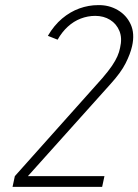

<svg xmlns="http://www.w3.org/2000/svg" viewBox="-20 -730 540 750"><path d="M167 -590 205 -575Q222 -605 245 -626Q268 -647 295.5 -657.5Q323 -668 352 -668Q385 -668 410 -652.5Q435 -637 446.5 -609Q458 -581 449 -543Q446 -527 438.5 -510Q431 -493 417.5 -473Q404 -453 380 -425L38 -42L29 0H379L388 -42H89L411 -401Q452 -446 470.5 -482.5Q489 -519 496 -550Q507 -599 490.5 -635Q474 -671 439.5 -691Q405 -711 363 -710Q326 -710 290 -697Q254 -684 222.5 -657.5Q191 -631 167 -590Z"/></svg>

Font: Advent Pro Light
Style: Italic
Weight: 300
Italic angle: -12°
Version: Version 3.000